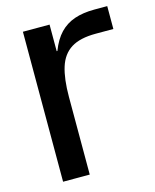

<svg xmlns="http://www.w3.org/2000/svg" viewBox="-101 -715 632 784"><g transform="rotate(-15 215.0 -323.0)"><path d="M68 0V-634H180.7V-521.7H183.7Q201 -567 227 -594.2Q253 -621.3 289.2 -633.7Q325.3 -646 373.3 -646H427.7V-549.3H353.3Q286.3 -549.3 248.8 -525.7Q211.3 -502 196 -453.3Q180.7 -404.7 180.7 -328V0Z"/></g></svg>

Font: Matangi Light
Style: Regular
Weight: 300
Designer: Prashant Pant
Foundry: The Graphic Ant
Version: Version 3.002